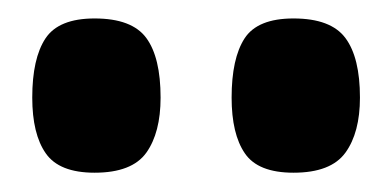

<svg xmlns="http://www.w3.org/2000/svg" viewBox="-20 -947 421 206"><path d="M81.5 -761.7Q43.5 -761.7 29.1 -782.5Q14.6 -803.2 14.6 -842.3Q14.6 -884.3 28.8 -905.8Q43 -927.2 81.5 -927.2Q121.6 -927.2 137 -906.2Q152.3 -885.3 152.3 -842.3Q152.3 -804.7 137 -783.2Q121.6 -761.7 81.5 -761.7ZM294.9 -761.7Q256.8 -761.7 242.7 -782.5Q228.5 -803.2 228.5 -842.3Q228.5 -884.3 242.4 -905.8Q256.3 -927.2 294.9 -927.2Q335 -927.2 350.6 -906.2Q366.2 -885.3 366.2 -842.3Q366.2 -804.7 350.6 -783.2Q335 -761.7 294.9 -761.7Z"/></svg>

Font: Fjalla One
Style: Regular
Weight: 400
Designer: Irina Smirnova, Eben Sorkin
Foundry: Sorkin Type
Version: Version 1.002; ttfautohint (v1.8.4.7-5d5b);gftools[0.9.25]